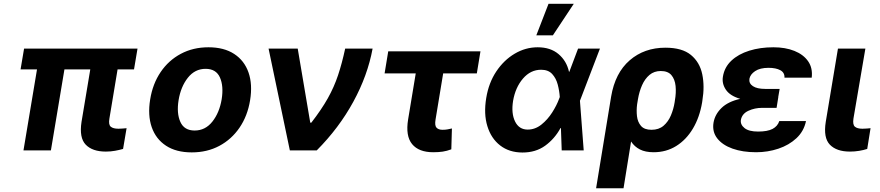

<svg xmlns="http://www.w3.org/2000/svg" viewBox="-20 -806 4717 1029"><path d="M717 -545.5 698.2 -433.9H610.1L566.4 -170.8Q560.7 -138.1 573.5 -127.1Q586.3 -116.1 615.1 -116.1Q627.5 -116.1 638.5 -117.2Q649.5 -118.3 658.4 -119L639.6 -7.8Q619.7 -2.1 596.6 2.1Q573.5 6.4 547.2 6.4Q475.5 6.4 439.6 -30.5Q403.8 -67.5 416.9 -152.7L463.8 -433.9H325.3L252.8 0H105.8L178.3 -433.9H90.2L109 -545.5Z M1007.8 10.7Q924.4 10.7 869.9 -25Q815.3 -60.7 793.1 -124.6Q771 -188.6 784.8 -273.1Q798.3 -356.9 840.9 -419.7Q883.5 -482.6 949.2 -517.6Q1014.9 -552.6 1097.3 -552.6Q1180.4 -552.6 1235.1 -516.9Q1289.8 -481.2 1312 -417.3Q1334.2 -353.3 1320.3 -268.5Q1306.8 -185 1264 -122.2Q1221.2 -59.3 1155.7 -24.3Q1090.2 10.7 1007.8 10.7ZM1023.1 -106.5Q1080.3 -106.5 1118.1 -154.1Q1155.9 -201.7 1168 -273.8Q1179.3 -344.5 1158.7 -390.8Q1138.1 -437.1 1082 -437.1Q1024.5 -437.1 986.7 -389.2Q948.9 -341.3 937.1 -269.2Q925.8 -198.9 946.6 -152.7Q967.3 -106.5 1023.1 -106.5Z M1533.4 0 1419.4 -545.5H1575.6L1642.8 -148.4H1648.4Q1703.1 -219.1 1736.9 -279.3Q1770.6 -339.5 1791.7 -402.9Q1812.9 -466.3 1829.9 -545.5H1976.9Q1950.3 -401.3 1873.6 -260.7Q1796.9 -120 1677.6 0Z M2555 -530.9 2535.5 -412.6H2355.1L2314.3 -165.5Q2308.9 -133.2 2319.4 -121.8Q2329.9 -110.4 2351.6 -110.4Q2368.3 -110.4 2378.9 -112.7Q2389.6 -115.1 2402 -117.5L2398.8 -5.7Q2375 3.2 2352.8 6.6Q2330.6 9.9 2302.2 9.9Q2224.4 9.9 2188.6 -33.7Q2152.7 -77.4 2167.3 -166.2L2208.1 -412.6H2041.2L2060.7 -530.9Z M2779.5 11.4Q2708.8 11 2660.5 -26.5Q2612.2 -63.9 2592 -129.8Q2571.7 -195.7 2585.9 -280.9Q2599.1 -361.9 2639.7 -422.9Q2680.4 -484 2738.5 -518.3Q2796.5 -552.6 2861.5 -552.6Q2930.4 -552.6 2973.5 -516Q3016.7 -479.4 3029.5 -421.2H3031.2L3078.1 -545.5H3195.3L3090.2 -271.3L3088.1 -266L3108.3 0H2990.4L2986.2 -120L2984 -119.7Q2952.4 -61.8 2901.5 -25Q2850.5 11.7 2779.5 11.4ZM2980.1 -285.9Q2978 -318.9 2969.1 -352.8Q2960.2 -386.7 2939.3 -409.4Q2918.3 -432.2 2880 -432.2Q2823.5 -432.2 2782.8 -384.9Q2742.2 -337.7 2729.8 -265.6Q2719.1 -198.5 2740.4 -155Q2761.7 -111.5 2807.9 -111.5Q2848 -111.5 2881.6 -138.3Q2915.1 -165.1 2939.5 -203.5Q2963.8 -241.8 2976.2 -275.9ZM2854.4 -616.8 2919.7 -785.5H3055L2943.2 -616.8Z M3174.7 203.1 3255.3 -288.4Q3276.6 -415.1 3354.8 -482.8Q3432.9 -550.4 3546.2 -550.4Q3635.7 -550.4 3682.9 -511.5Q3730.1 -472.7 3743.6 -408.2Q3757.1 -343.8 3744.3 -267L3742.9 -257.1Q3729.4 -176.8 3693.5 -116.8Q3657.7 -56.8 3604 -23.4Q3550.4 9.9 3483 9.9Q3438.9 9.9 3409.6 -5Q3380.3 -19.9 3362.2 -47.6L3321.7 203.1ZM3394.5 -246.8Q3390.3 -214.8 3393.8 -183.4Q3397.4 -152 3415.3 -131.2Q3433.2 -110.4 3471.6 -110.4Q3511 -110.4 3536.2 -132.1Q3561.4 -153.8 3575.6 -187.5Q3589.8 -221.2 3595.5 -257.1L3596.9 -267Q3604.4 -309.3 3600.7 -345.3Q3596.9 -381.4 3578.3 -403.4Q3559.7 -425.4 3521.3 -425.4Q3485.8 -425.4 3460.9 -404.5Q3436.1 -383.5 3421 -349.3Q3405.9 -315 3399.1 -274.5Z M3947.1 -276.3Q3892.4 -292.3 3870.2 -325.3Q3848 -358.3 3854.4 -395.6Q3862.6 -446 3899.9 -481Q3937.1 -516 3995.6 -534.3Q4054 -552.6 4125 -552.6Q4189.3 -552.6 4237.6 -533.2Q4285.9 -513.8 4311.1 -477.6Q4336.3 -441.4 4330.3 -389.9H4184.3Q4185.7 -416.9 4162.1 -429.7Q4138.5 -442.5 4098.7 -442.5Q4053.3 -442.5 4027 -424.9Q4000.7 -407.3 3996.4 -383.5Q3992.9 -359 4015.1 -344.3Q4037.3 -329.5 4081.3 -329.5H4158.4L4150.9 -285.9H4151.3L4142 -228H4064.6Q4024.9 -228 3990.8 -212.2Q3956.7 -196.4 3950.6 -163Q3947.1 -138.1 3970.3 -119.5Q3993.6 -100.9 4043 -100.9Q4093.4 -100.9 4120.6 -115.2Q4147.7 -129.6 4156.6 -157.3H4299.7Q4288.4 -102.6 4248.4 -65.3Q4208.5 -28.1 4151.6 -9.1Q4094.8 9.9 4032 9.9Q3960.2 9.9 3905.9 -9.4Q3851.6 -28.8 3823.9 -64.5Q3796.2 -100.1 3804 -148.4Q3811.4 -192.5 3846.4 -226.9Q3881.4 -261.4 3947.1 -276.3Z M4470.9 -545.5H4617.9L4554 -170.8Q4549 -138.1 4561.6 -127.1Q4574.2 -116.1 4602.3 -116.1Q4616.1 -116.1 4626.4 -117.2Q4636.7 -118.3 4645.6 -119L4627.8 -7.8Q4608 -1.4 4584.2 2.5Q4560.4 6.4 4535.2 6.4Q4463.4 6.4 4427.7 -30.5Q4392 -67.5 4405.5 -152.7Z"/></svg>

Font: Inter UI
Style: Bold Italic
Weight: 700
Italic angle: 9.39999°
Designer: Rasmus Andersson
Foundry: rsms
Version: 3.2;8d6f07862